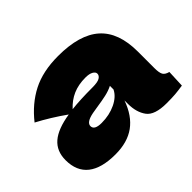

<svg xmlns="http://www.w3.org/2000/svg" viewBox="-118 -764 977 977"><g transform="rotate(-45 370.5 -275.5)"><path d="M681 -166Q681 -132 689 -118Q697 -104 721 -98L717 -4Q685 1 661.5 3Q638 5 599 5Q513 5 485 -33.5Q457 -72 457 -132V-157Q428 -75 372.5 -35Q317 5 231 5Q131 5 80.5 -35Q30 -75 30 -154Q30 -219 73 -256Q116 -293 206 -307Q130 -361 54 -401Q114 -477 191 -516.5Q268 -556 378 -556Q532 -556 606.5 -489.5Q681 -423 681 -285ZM239 -312Q299 -319 389 -319Q426 -319 441 -328Q456 -337 456 -351Q456 -363 441 -371.5Q426 -380 399 -380Q348 -380 309 -363Q270 -346 239 -312ZM457 -236V-262Q433 -250 404 -243.5Q375 -237 334 -231L298 -225Q242 -214 242 -187Q242 -158 294 -158Q350 -158 395 -179.5Q440 -201 457 -236Z"/></g></svg>

Font: Mantou Sans
Style: Regular
Weight: 400
Designer: Mant0u / artakana
Foundry: Mant0u / artakana
Version: Version 1.001;October 22, 2023;FontCreator 14.0.0.2901 64-bi